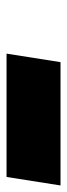

<svg xmlns="http://www.w3.org/2000/svg" viewBox="171 -931 205 587"><g transform="rotate(90 273.5 -637.5)"><path d="M144 -555H521L547 -720H170Z"/></g></svg>

Font: Jost* Black
Style: Italic
Weight: 900
Italic angle: -10°
Version: Version 3.7